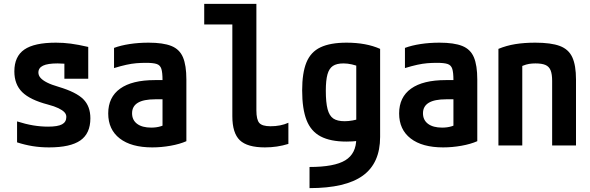

<svg xmlns="http://www.w3.org/2000/svg" viewBox="-20 -750 3040 990"><path d="M233 10Q188 10 148 3.5Q108 -3 68 -16V-124Q112 -110 151 -103.5Q190 -97 228 -97Q278 -97 300 -109Q322 -121 322 -147Q322 -161 312 -171.5Q302 -182 281.5 -192Q261 -202 227 -211Q135 -235 94.5 -275Q54 -315 54 -382Q54 -459 105.5 -494.5Q157 -530 268 -530Q307 -530 345 -525Q383 -520 435 -508V-344H312V-484L365 -416Q333 -420 313.5 -421.5Q294 -423 277 -423Q226 -423 202 -411.5Q178 -400 178 -376Q178 -361 189 -348.5Q200 -336 222.5 -324.5Q245 -313 283 -302Q373 -275 409.5 -238.5Q446 -202 446 -140Q446 -62 394.5 -26Q343 10 233 10Z M765 10Q657 10 597.5 -36Q538 -82 538 -165Q538 -249 599.5 -293Q661 -337 778 -337H879V-238H780Q661 -238 661 -166Q661 -131 687 -111.5Q713 -92 760 -92Q787 -92 809.5 -99Q832 -106 850 -119L818 -53V-337Q818 -376 812 -395Q806 -414 788 -420Q770 -426 733 -426Q707 -426 683 -424Q659 -422 631.5 -416Q604 -410 568 -399V-503Q603 -516 649 -523Q695 -530 746 -530Q821 -530 863.5 -513Q906 -496 923.5 -454.5Q941 -413 941 -340V-22Q907 -7 859.5 1.5Q812 10 765 10Z M1346 10Q1255 10 1216.5 -27Q1178 -64 1178 -151V-624H1033V-730H1302V-181Q1302 -133 1317 -116Q1332 -99 1375 -99Q1401 -99 1424 -103.5Q1447 -108 1467 -117V-8Q1438 1 1408 5.5Q1378 10 1346 10Z M1576 111Q1704 111 1760.5 76.5Q1817 42 1817 -36V-467L1845 -402Q1816 -413 1794 -418Q1772 -423 1751 -423Q1716 -423 1696.5 -410Q1677 -397 1668.5 -366.5Q1660 -336 1660 -282Q1660 -222 1669 -187.5Q1678 -153 1698.5 -139Q1719 -125 1757 -125Q1777 -125 1798.5 -129Q1820 -133 1849 -141L1880 -33Q1854 -27 1826 -23.5Q1798 -20 1766 -20Q1684 -20 1633.5 -46.5Q1583 -73 1560.5 -131Q1538 -189 1538 -284Q1538 -374 1560 -428Q1582 -482 1632.5 -506Q1683 -530 1767 -530Q1868 -530 1940 -498V-44Q1940 91 1851 155.5Q1762 220 1576 220Z M2265 10Q2157 10 2097.5 -36Q2038 -82 2038 -165Q2038 -249 2099.5 -293Q2161 -337 2278 -337H2379V-238H2280Q2161 -238 2161 -166Q2161 -131 2187 -111.5Q2213 -92 2260 -92Q2287 -92 2309.5 -99Q2332 -106 2350 -119L2318 -53V-337Q2318 -376 2312 -395Q2306 -414 2288 -420Q2270 -426 2233 -426Q2207 -426 2183 -424Q2159 -422 2131.5 -416Q2104 -410 2068 -399V-503Q2103 -516 2149 -523Q2195 -530 2246 -530Q2321 -530 2363.5 -513Q2406 -496 2423.5 -454.5Q2441 -413 2441 -340V-22Q2407 -7 2359.5 1.5Q2312 10 2265 10Z M2550 -498Q2591 -515 2637 -522.5Q2683 -530 2740 -530Q2821 -530 2866.5 -513Q2912 -496 2931 -454.5Q2950 -413 2950 -340V0H2827V-333Q2827 -368 2819 -387.5Q2811 -407 2792.5 -415Q2774 -423 2741 -423Q2723 -423 2708 -420.5Q2693 -418 2675.5 -411Q2658 -404 2631 -389L2673 -466V0H2550Z"/></svg>

Font: M PLUS 1 Code SemiBold
Style: Regular
Weight: 600
Designer: Coji Morishita
Foundry: UNDERFOREST DESIGN
Version: Version 1.005